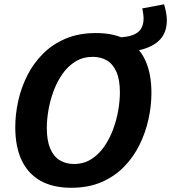

<svg xmlns="http://www.w3.org/2000/svg" viewBox="-20 -872 806 904"><path d="M315.2 12.1Q229.4 12.1 170.7 -20.8Q112.1 -53.8 82 -117.5Q51.9 -181.3 51.9 -272.9Q51.9 -333.4 65.7 -396.2Q79.4 -459 108.4 -516.4Q137.3 -573.8 182.4 -618.9Q227.4 -664 289.4 -690.2Q351.4 -716.4 432.1 -716.4Q519.6 -716.4 577.4 -683.6Q635.1 -650.9 664.1 -588Q693 -525 693 -434.8Q693 -374.2 679.2 -311.2Q665.5 -248.2 637 -190.3Q608.6 -132.4 563.9 -86.7Q519.2 -41 457.5 -14.4Q395.9 12.1 315.2 12.1ZM328.1 -99.9Q374.1 -99.9 409.4 -122.3Q444.8 -144.6 470.4 -181.5Q496.1 -218.4 512.6 -263.1Q529.1 -307.8 536.8 -353.1Q544.5 -398.4 544.5 -436.9Q544.5 -496.6 528.3 -533.4Q512.1 -570.1 483.7 -587.2Q455.3 -604.3 416.9 -604.3Q370.8 -604.3 335.2 -582.4Q299.5 -560.4 274 -523.8Q248.5 -487.2 232.1 -442.9Q215.8 -398.6 208.1 -353.6Q200.4 -308.6 200.4 -270.1Q200.4 -210 216.5 -172.4Q232.5 -134.8 261.6 -117.4Q290.6 -99.9 328.1 -99.9ZM562.5 -628.9 531.4 -695.6Q577.9 -696.6 605.1 -707Q632.4 -717.3 644.2 -737Q656 -756.7 656 -784.1Q656 -795.2 654.3 -807.5Q652.6 -819.7 649.9 -832.4L752.5 -851.7Q758.6 -831.5 762.1 -812.3Q765.6 -793.1 765.6 -776Q765.6 -702.7 709.9 -665.8Q654.2 -628.9 562.5 -628.9Z"/></svg>

Font: Bitter Thin
Style: Italic
Weight: 100
Italic angle: -9°
Designer: Sol Matas, and Bitter project Authors
Foundry: Sol Matas
Version: Version 2.002